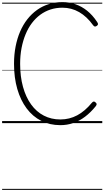

<svg xmlns="http://www.w3.org/2000/svg" viewBox="-20 -1168 990 1821"><path d="M552 19Q452 19 371 -22Q290 -63 232.5 -140Q175 -217 144 -324Q113 -431 113 -563Q113 -650 128 -727Q143 -804 171 -869Q199 -934 239.5 -985.5Q280 -1037 331 -1073.5Q382 -1110 443 -1129Q504 -1148 572 -1148Q636 -1148 695 -1128Q754 -1108 806 -1066.5Q858 -1025 901 -960Q910 -947 909.5 -938.5Q909 -930 897 -922Q887 -915 879 -916.5Q871 -918 862 -930Q804 -1011 731 -1053Q658 -1095 572 -1095Q512 -1095 459.5 -1078Q407 -1061 362.5 -1028.5Q318 -996 282.5 -949Q247 -902 222.5 -842.5Q198 -783 184.5 -713Q171 -643 171 -563Q171 -442 198 -344.5Q225 -247 275 -177.5Q325 -108 395.5 -71.5Q466 -35 552 -35Q596 -35 636 -45Q676 -55 712.5 -74.5Q749 -94 783.5 -123.5Q818 -153 850 -192Q860 -204 868.5 -205Q877 -206 886 -197Q896 -189 896.5 -181Q897 -173 889 -162Q840 -101 786 -60.5Q732 -20 674 -0.5Q616 19 552 19ZM0 623H950V633H0ZM0 -20H950V0H0ZM0 -505H950V-500H0ZM0 -1143H950V-1133H0Z"/></svg>

Font: Playwrite CL Guides
Style: Regular
Weight: 400
Designer: Veronika Burian, José Scaglione
Foundry: TypeTogether
Version: Version 1.003